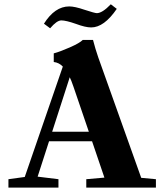

<svg xmlns="http://www.w3.org/2000/svg" viewBox="-20 -859 759 879"><path d="M397.5 -733.4Q371.1 -733.4 328.1 -749.5Q282.2 -765.6 260.7 -765.6Q240.2 -765.6 209.5 -729.5L181.2 -750.5Q231 -829.6 296.9 -829.6Q322.3 -829.6 366.2 -814.5Q414.1 -798.8 423.3 -798.8Q448.2 -798.8 487.3 -839.4L514.6 -818.4Q456.5 -733.4 397.5 -733.4ZM18.6 0V-38.6L93.3 -48.8L267.6 -554.2Q250.5 -572.3 226.1 -575.2V-614.7Q254.4 -622.1 299.8 -642.1Q345.2 -662.1 358.9 -676.3H405.8Q416.5 -634.8 429.7 -596.7L626.5 -44.9L693.8 -38.6V0H375V-38.6L458 -45.9L401.4 -212.4H204.6L152.3 -50.3L247.6 -38.6V0ZM316.4 -461.9Q306.2 -491.7 299.3 -505.4L218.8 -255.9H386.7Z"/></svg>

Font: Elstob 8pt
Style: Bold
Weight: 700
Designer: Peter S. Baker
Version: Version 1.015